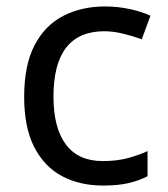

<svg xmlns="http://www.w3.org/2000/svg" viewBox="-20 -566 520 596"><path d="M300 10Q228 10 173 -19Q118 -48 86.5 -109Q55 -170 55 -265Q55 -364 87.5 -426Q120 -488 177 -517Q234 -546 306 -546Q346 -546 384.5 -537.5Q423 -529 447 -517L420 -444Q396 -453 364 -461Q332 -469 304 -469Q146 -469 146 -266Q146 -169 184.5 -117.5Q223 -66 299 -66Q342 -66 376 -75Q410 -84 438 -97V-19Q411 -5 378.5 2.5Q346 10 300 10Z"/></svg>

Font: BC Sans
Style: Regular
Weight: 400
Designer: Monotype Design Team
Province of B.C.
Foundry: Monotype Imaging Inc.
Version: Version 2.000;GOOG;noto-source:20170915:90ef993387c0